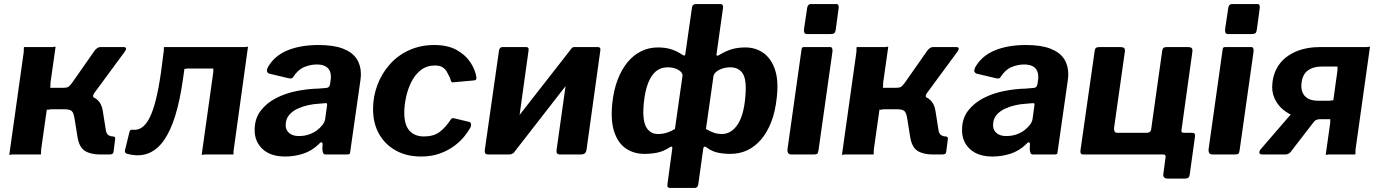

<svg xmlns="http://www.w3.org/2000/svg" viewBox="-20 -762 6803 947"><path d="M26 0 97 -505Q98 -516 97.5 -523Q97 -530 100 -530H229Q240 -529 246.5 -531Q253 -533 254 -530L229 -354Q228 -343 228.5 -336Q229 -329 226 -329H326L383 -295Q434 -292 458 -271.5Q482 -251 487 -215L502 -120Q505 -102 515 -95.5Q525 -89 537 -89Q550 -89 548 -76L540 -13Q539 -6 534.5 -3Q530 0 518 0H475Q427 0 398.5 -18Q370 -36 362 -88L349 -169Q344 -206 333.5 -214.5Q323 -223 300 -223H236Q226 -223 219 -221Q212 -219 211 -223L183 -25Q182 -15 182.5 -7.5Q183 0 180 0H51Q40 -1 33.5 1Q27 3 26 0ZM292 -267 291 -329Q312 -329 319 -335Q326 -341 336 -354L443 -507Q450 -518 458.5 -524Q467 -530 478 -530H588Q600 -530 601.5 -524Q603 -518 596 -508L445 -303Q433 -286 445 -279Z M609 -3Q595 -5 596 -19L618 -109Q620 -124 634 -122Q660 -119 681 -134Q702 -149 719 -183.5Q736 -218 749.5 -273Q763 -328 774 -405L787 -505Q789 -516 788 -523Q787 -530 791 -530H1178Q1190 -529 1196 -531Q1202 -533 1203 -530L1133 -25Q1131 -15 1132 -7.5Q1133 0 1129 0H1000Q990 -1 983 1Q976 3 975 0L1031 -399Q1033 -411 1032 -417.5Q1031 -424 1034 -424H915Q905 -425 898 -423Q891 -421 890 -424L882 -369Q868 -269 845 -193.5Q822 -118 789 -70.5Q756 -23 711 -5.5Q666 12 609 -3Z M1550 -49Q1518 -18 1475.5 -4Q1433 10 1386 10Q1315 10 1275.5 -26.5Q1236 -63 1236 -120Q1236 -177 1265.5 -215.5Q1295 -254 1341.5 -278Q1388 -302 1443.5 -313Q1499 -324 1550 -325L1586 -328Q1605 -328 1608 -347L1611 -368Q1612 -372 1612 -376.5Q1612 -381 1612 -384Q1612 -414 1594 -429Q1576 -444 1543 -444Q1511 -444 1480 -431Q1449 -418 1426 -382Q1423 -377 1418.5 -375.5Q1414 -374 1404 -376L1307 -399Q1301 -401 1297.5 -408Q1294 -415 1302 -432Q1335 -488 1399 -514Q1463 -540 1551 -540Q1626 -540 1672 -522Q1718 -504 1739 -472Q1760 -440 1760 -397Q1760 -390 1759.5 -383Q1759 -376 1758 -368L1708 -18Q1707 -5 1704 -2.5Q1701 0 1690 0H1587Q1577 0 1574 -7Q1571 -14 1570 -26L1571 -52Q1569 -70 1550 -49ZM1593 -241Q1594 -249 1592.5 -251.5Q1591 -254 1583 -253L1547 -250Q1526 -249 1499 -243Q1472 -237 1447 -225.5Q1422 -214 1405.5 -194Q1389 -174 1389 -144Q1389 -121 1406 -106Q1423 -91 1454 -91Q1482 -91 1504.5 -99Q1527 -107 1543 -119Q1560 -132 1571 -146.5Q1582 -161 1584 -176Z M2122 -540Q2188 -540 2231.5 -516Q2275 -492 2299.5 -455.5Q2324 -419 2330 -380Q2330 -372 2327.5 -369Q2325 -366 2315 -365L2214 -356Q2208 -355 2205 -361Q2202 -367 2200 -377Q2192 -394 2184 -408Q2176 -422 2162.5 -430.5Q2149 -439 2125 -439Q2085 -439 2056 -416.5Q2027 -394 2009 -358Q1991 -322 1982.5 -281.5Q1974 -241 1974 -206Q1974 -146 1999.5 -117.5Q2025 -89 2071 -89Q2118 -89 2147.5 -110.5Q2177 -132 2206 -176Q2210 -181 2222 -178L2293 -161Q2300 -160 2302.5 -153Q2305 -146 2301 -134Q2290 -114 2270 -89Q2250 -64 2219.5 -41.5Q2189 -19 2148.5 -4.5Q2108 10 2057 10Q1986 10 1932.5 -19.5Q1879 -49 1849.5 -101.5Q1820 -154 1820 -224Q1820 -286 1841.5 -343Q1863 -400 1902.5 -444.5Q1942 -489 1998 -514.5Q2054 -540 2122 -540Z M2587 -513 2519 -24Q2516 0 2489 0H2391Q2378 0 2374 -5Q2370 -10 2371 -21L2441 -511Q2443 -530 2459 -530H2574Q2590 -530 2587 -513ZM2941 -513 2873 -24Q2871 -11 2864 -5.5Q2857 0 2843 0H2745Q2732 0 2728 -5Q2724 -10 2725 -21L2794 -511Q2797 -530 2813 -530H2928Q2944 -530 2941 -513ZM2799 -523 2872 -469 2512 -6 2438 -61Z M3285 165Q3269 165 3272 147L3296 -31Q3297 -37 3293 -38.5Q3289 -40 3279 -33Q3253 -16 3223.5 -9.5Q3194 -3 3158 -3Q3107 -3 3068 -29Q3029 -55 3010 -110.5Q2991 -166 3000 -253Q3007 -318 3026.5 -369Q3046 -420 3075.5 -455.5Q3105 -491 3143 -509.5Q3181 -528 3224 -528Q3262 -528 3290.5 -519Q3319 -510 3347 -491Q3359 -484 3360 -494L3393 -724Q3395 -742 3412 -742H3533Q3549 -742 3546 -722L3514 -494Q3513 -488 3517.5 -487.5Q3522 -487 3528 -491Q3557 -509 3587 -518.5Q3617 -528 3656 -528Q3708 -528 3746.5 -500Q3785 -472 3803 -417Q3821 -362 3811 -279Q3804 -212 3784 -160.5Q3764 -109 3734 -74Q3704 -39 3666 -21Q3628 -3 3583 -3Q3550 -3 3521 -9Q3492 -15 3468 -33Q3459 -40 3454.5 -38.5Q3450 -37 3449 -31L3424 148Q3421 165 3406 165ZM3226 -101Q3249 -101 3270.5 -108Q3292 -115 3309 -126L3346 -386Q3348 -398 3338 -408Q3328 -418 3311 -424Q3294 -430 3273 -430Q3239 -430 3215.5 -410.5Q3192 -391 3177 -353Q3162 -315 3156 -259Q3147 -174 3166 -137.5Q3185 -101 3226 -101ZM3540 -101Q3564 -101 3583.5 -113Q3603 -125 3618 -147.5Q3633 -170 3642.5 -203.5Q3652 -237 3656 -282Q3664 -367 3644 -398.5Q3624 -430 3582 -430Q3562 -430 3543.5 -424Q3525 -418 3513 -408Q3501 -398 3499 -386L3462 -126Q3482 -114 3500.5 -107.5Q3519 -101 3540 -101Z M4017 -20Q4015 -6 4010 -3Q4005 0 3991 0H3885Q3872 0 3867.5 -7Q3863 -14 3864 -25L3933 -515Q3934 -525 3937 -527.5Q3940 -530 3948 -530H4075Q4082 -530 4084.5 -523Q4087 -516 4086 -508ZM4102 -615Q4100 -602 4094.5 -598Q4089 -594 4075 -594H3960Q3950 -594 3947 -602Q3944 -610 3946 -621L3961 -722Q3964 -742 3979 -742H4106Q4113 -742 4115.5 -735Q4118 -728 4116 -719Z M4133 0 4204 -505Q4205 -516 4204.5 -523Q4204 -530 4207 -530H4336Q4347 -529 4353.5 -531Q4360 -533 4361 -530L4336 -354Q4335 -343 4335.5 -336Q4336 -329 4333 -329H4433L4490 -295Q4541 -292 4565 -271.5Q4589 -251 4594 -215L4609 -120Q4612 -102 4622 -95.5Q4632 -89 4644 -89Q4657 -89 4655 -76L4647 -13Q4646 -6 4641.5 -3Q4637 0 4625 0H4582Q4534 0 4505.5 -18Q4477 -36 4469 -88L4456 -169Q4451 -206 4440.5 -214.5Q4430 -223 4407 -223H4343Q4333 -223 4326 -221Q4319 -219 4318 -223L4290 -25Q4289 -15 4289.5 -7.5Q4290 0 4287 0H4158Q4147 -1 4140.5 1Q4134 3 4133 0ZM4399 -267 4398 -329Q4419 -329 4426 -335Q4433 -341 4443 -354L4550 -507Q4557 -518 4565.5 -524Q4574 -530 4585 -530H4695Q4707 -530 4708.5 -524Q4710 -518 4703 -508L4552 -303Q4540 -286 4552 -279Z M5039 -49Q5007 -18 4964.5 -4Q4922 10 4875 10Q4804 10 4764.5 -26.5Q4725 -63 4725 -120Q4725 -177 4754.5 -215.5Q4784 -254 4830.5 -278Q4877 -302 4932.5 -313Q4988 -324 5039 -325L5075 -328Q5094 -328 5097 -347L5100 -368Q5101 -372 5101 -376.5Q5101 -381 5101 -384Q5101 -414 5083 -429Q5065 -444 5032 -444Q5000 -444 4969 -431Q4938 -418 4915 -382Q4912 -377 4907.5 -375.5Q4903 -374 4893 -376L4796 -399Q4790 -401 4786.5 -408Q4783 -415 4791 -432Q4824 -488 4888 -514Q4952 -540 5040 -540Q5115 -540 5161 -522Q5207 -504 5228 -472Q5249 -440 5249 -397Q5249 -390 5248.5 -383Q5248 -376 5247 -368L5197 -18Q5196 -5 5193 -2.5Q5190 0 5179 0H5076Q5066 0 5063 -7Q5060 -14 5059 -26L5060 -52Q5058 -70 5039 -49ZM5082 -241Q5083 -249 5081.5 -251.5Q5080 -254 5072 -253L5036 -250Q5015 -249 4988 -243Q4961 -237 4936 -225.5Q4911 -214 4894.5 -194Q4878 -174 4878 -144Q4878 -121 4895 -106Q4912 -91 4943 -91Q4971 -91 4993.5 -99Q5016 -107 5032 -119Q5049 -132 5060 -146.5Q5071 -161 5073 -176Z M5323 0Q5307 0 5309 -19L5379 -509Q5380 -520 5385 -525Q5390 -530 5403 -530H5504Q5519 -530 5524.5 -525Q5530 -520 5528 -506L5475 -132Q5474 -122 5477 -114.5Q5480 -107 5490 -107H5630Q5642 -106 5649.5 -110.5Q5657 -115 5658 -125L5712 -509Q5713 -520 5718 -525Q5723 -530 5736 -530H5838Q5852 -530 5857.5 -525Q5863 -520 5861 -506L5793 -17Q5791 0 5775 0ZM5741 119Q5715 119 5718 96L5729 13Q5731 0 5718 0H5671L5686 -107H5803L5807 -120Q5805 -107 5819 -107H5860Q5877 -107 5874 -88L5848 99Q5847 109 5841.5 114Q5836 119 5823 119Z M6094 -20Q6092 -6 6087 -3Q6082 0 6068 0H5962Q5949 0 5944.5 -7Q5940 -14 5941 -25L6010 -515Q6011 -525 6014 -527.5Q6017 -530 6025 -530H6152Q6159 -530 6161.5 -523Q6164 -516 6163 -508ZM6179 -615Q6177 -602 6171.5 -598Q6166 -594 6152 -594H6037Q6027 -594 6024 -602Q6021 -610 6023 -621L6038 -722Q6041 -742 6056 -742H6183Q6190 -742 6192.5 -735Q6195 -728 6193 -719Z M6519 0 6540 -149Q6542 -161 6541 -167.5Q6540 -174 6543 -174H6448Q6409 -174 6373 -186Q6337 -198 6309 -221Q6281 -244 6266 -277.5Q6251 -311 6256 -354Q6262 -408 6291.5 -447Q6321 -486 6372.5 -508Q6424 -530 6495 -530H6712Q6723 -529 6729.5 -531Q6736 -533 6737 -530L6666 -25Q6665 -15 6665.5 -7.5Q6666 0 6663 0H6544Q6533 -1 6526.5 1Q6520 3 6519 0ZM6208 0Q6193 0 6191.5 -8Q6190 -16 6199 -27L6365 -219L6490 -174Q6468 -174 6458 -158L6347 -14Q6342 -7 6334.5 -3.5Q6327 0 6320 0ZM6483 -265H6531Q6543 -265 6549 -267Q6555 -269 6556 -265L6576 -409Q6578 -421 6577 -427.5Q6576 -434 6579 -434H6503Q6456 -434 6429.5 -413.5Q6403 -393 6399 -348Q6396 -308 6417.5 -286.5Q6439 -265 6483 -265Z"/></svg>

Font: Libre Franklin
Style: Bold Italic
Weight: 700
Italic angle: -8°
Designer: Pablo Impallari, Rodrigo Fuenzalida, Nhung Nguyen
Foundry: Impallari Type
Version: Version 3.000